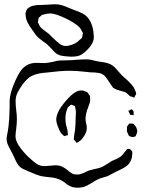

<svg xmlns="http://www.w3.org/2000/svg" viewBox="-20 -818 682 898"><path d="M599 -109V-105Q599 -98 598 -95Q598 -80 591.5 -66Q585 -52 574 -43Q563 -34 547 -26.5Q531 -19 523 -15Q515 -11 503 -4.5Q491 2 483 6Q474 9 461 12.5Q448 16 440 20Q430 24 410 37Q399 44 387 50Q375 56 364 58Q352 60 344 60Q318 60 301 49Q295 46 291 42.5Q287 39 283 36Q264 22 243 16Q230 12 202 10Q184 8 174 6Q152 1 112 -17Q84 -28 74 -37Q62 -48 53 -68Q44 -88 40 -96L30 -115Q21 -131 16 -143Q11 -155 11 -167Q11 -176 13.5 -188.5Q16 -201 17 -207Q20 -226 21 -240Q22 -254 23 -263Q25 -297 25 -313V-343Q25 -381 51 -439Q62 -465 77 -487Q104 -524 150 -524L187 -523Q201 -523 229 -529Q244 -534 258 -535Q271 -536 296 -536Q305 -537 322 -537Q330 -537 346 -539Q378 -541 394 -540Q404 -539 417 -535.5Q430 -532 437 -531Q445 -530 466 -526.5Q487 -523 501 -515Q515 -507 532 -486L549 -467Q561 -455 568 -450Q572 -446 584.5 -434Q597 -422 605 -410Q610 -401 615 -388Q615 -386 616 -384Q617 -382 617 -381Q617 -378 615 -375Q613 -372 612 -370Q611 -369 610 -365.5Q609 -362 608 -361L598 -365Q596 -366 593 -366.5Q590 -367 588 -368Q584 -371 580 -375.5Q576 -380 572 -383Q564 -389 544 -393Q521 -399 512 -406Q509 -407 507 -410.5Q505 -414 503 -416Q497 -424 489 -437Q479 -452 472.5 -460Q466 -468 455 -473Q447 -477 423 -479Q401 -479 380 -482Q338 -487 304 -487Q282 -487 253 -484.5Q224 -482 202 -479Q198 -479 181 -477Q164 -475 150 -471Q136 -467 125 -461Q109 -453 86 -424Q70 -401 61.5 -383.5Q53 -366 53 -345Q53 -330 54 -319.5Q55 -309 56 -302Q59 -281 59 -261Q59 -240 56 -217Q55 -210 53.5 -196.5Q52 -183 53 -173Q56 -152 77.5 -123.5Q99 -95 125 -73Q151 -49 167 -44Q178 -41 189 -41Q197 -41 213 -43Q231 -45 239 -45Q248 -45 253 -44Q270 -42 291 -26Q295 -23 306 -14Q317 -5 327 -3Q329 -2 331.5 -2.5Q334 -3 336 -2H345Q356 -2 369.5 -8.5Q383 -15 390 -18Q396 -21 406 -23Q416 -25 421 -27Q441 -31 452 -35Q464 -40 479.5 -50Q495 -60 503 -65Q510 -68 523.5 -74Q537 -80 546 -87Q551 -91 556.5 -98.5Q562 -106 565 -109Q571 -117 573 -119Q577 -123 588 -121Q598 -111 599 -109ZM380 -263Q380 -256 381 -250.5Q382 -245 383 -241Q386 -231 386 -219Q386 -203 376 -186Q362 -163 349 -156Q348 -155 344 -152.5Q340 -150 339 -150Q336 -152 334 -155Q332 -158 331 -159Q325 -165 325 -165L326 -176Q327 -189 331 -210Q334 -240 334 -271Q335 -278 335 -291Q335 -302 332 -314Q331 -316 331 -318.5Q331 -321 330 -322Q329 -323 325 -324Q321 -325 320 -326Q319 -326 316 -327.5Q313 -329 312 -328Q311 -328 306 -323Q304 -321 301.5 -319.5Q299 -318 297 -315Q296 -313 293 -305Q286 -287 286 -262Q286 -241 292 -223Q297 -206 297 -194Q297 -193 297.5 -190Q298 -187 297 -186Q296 -185 293.5 -184.5Q291 -184 289 -184L281 -181L276 -185Q266 -195 266 -195Q261 -202 258 -209Q243 -241 243 -259Q243 -278 258 -306Q275 -333 299.5 -359Q324 -385 345 -393Q355 -395 363 -395Q367 -395 372 -393Q377 -391 380 -390L388 -387Q390 -385 396 -376Q397 -375 398.5 -373Q400 -371 400 -369Q402 -367 401.5 -363Q401 -359 401 -358Q402 -355 402 -350Q402 -340 393 -318Q380 -285 380 -263ZM605 -285Q605 -284 605.5 -282.5Q606 -281 605 -280Q604 -279 602.5 -279.5Q601 -280 600 -280Q598 -281 595 -280.5Q592 -280 590 -281Q588 -282 586.5 -286Q585 -290 584 -292L580 -300Q581 -301 583 -301Q585 -301 586 -302Q587 -303 591 -305Q595 -307 596 -307Q597 -307 600 -303.5Q603 -300 605 -296ZM583 -183 579 -191Q578 -195 576.5 -197.5Q575 -200 574 -202Q573 -206 573.5 -209.5Q574 -213 574 -216Q574 -217 573.5 -219.5Q573 -222 574 -224Q574 -226 575.5 -228Q577 -230 578 -231Q579 -233 581 -235.5Q583 -238 585 -240Q586 -241 589 -240.5Q592 -240 593 -240Q602 -240 604 -239Q606 -238 608 -234Q615 -227 617 -223Q619 -218 620.5 -212.5Q622 -207 622 -203Q622 -200 620 -195.5Q618 -191 618 -190Q617 -189 616.5 -186Q616 -183 615 -182Q614 -180 608.5 -178.5Q603 -177 598 -177Q595 -178 590 -179.5Q585 -181 583 -183ZM345 -556Q335 -553 311 -553Q286 -554 269.5 -557Q253 -560 240 -570Q233 -576 221 -590Q200 -611 200 -611Q194 -616 182 -624Q162 -639 159 -642Q150 -650 138 -668Q120 -692 110.5 -710Q101 -728 100 -746Q100 -748 99.5 -752Q99 -756 100 -759Q101 -764 103.5 -769.5Q106 -775 109 -778L116 -783Q124 -789 138 -792Q150 -795 176 -795Q193 -795 201 -796Q225 -798 239 -798Q255 -798 269.5 -793.5Q284 -789 305 -780Q321 -773 325 -772Q333 -769 351 -762Q369 -755 380 -746Q398 -731 407.5 -706.5Q417 -682 418 -657L419 -646Q419 -633 415 -624Q408 -603 379 -576Q358 -559 345 -556ZM219 -755H213Q203 -755 187 -751Q185 -750 181.5 -749.5Q178 -749 176 -748Q174 -747 165 -738Q161 -736 161 -734Q160 -733 160 -729Q157 -717 157 -714L161 -706Q162 -704 164 -699.5Q166 -695 168 -693Q175 -684 188 -675Q201 -666 208 -660Q208 -660 226 -642Q248 -621 260.5 -612Q273 -603 288 -603L299 -604Q334 -611 353 -632Q355 -634 358 -636Q361 -638 363 -641Q364 -644 367 -657L368 -662Q367 -665 366 -667Q365 -669 364 -670Q358 -684 352 -690Q331 -711 287 -732Q243 -753 219 -755Z"/></svg>

Font: Rubik-Burned
Style: Regular
Weight: 400
Designer: NaN (generative design), Hubert & Fischer (Rubik source font outlines)
Foundry: NaN, Hubert & Fischer
Version: Version 1.000